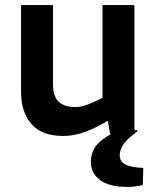

<svg xmlns="http://www.w3.org/2000/svg" viewBox="-20 -528 620 757"><path d="M229 8Q144 8 103.5 -39.5Q63 -87 63 -165V-508H189V-196Q189 -149 211 -127.5Q233 -106 276 -106Q295 -106 312.5 -111.5Q330 -117 348 -125L384 -142V-508H510V0H414L400 -83L426 -63L371 -33Q334 -13 298.5 -2.5Q263 8 229 8ZM480 209Q410 209 374 181.5Q338 154 338 111Q338 82 352 57Q366 32 402 10L444 -15H521V-10Q487 15 469.5 37.5Q452 60 452 85Q452 107 473 119.5Q494 132 545 134L543 202Q535 203 519.5 206Q504 209 480 209Z"/></svg>

Font: REM Medium
Style: Regular
Weight: 500
Designer: Octavio Pardo
Foundry: Ashler Design
Version: Version 1.005;gftools[0.9.28]